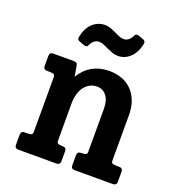

<svg xmlns="http://www.w3.org/2000/svg" viewBox="-133 -841 871 948"><g transform="rotate(20 302.5 -367.0)"><path d="M585 -18.6Q585 -8.8 579.8 -4.4Q574.7 0 565.9 0H364.7Q345.7 0 345.7 -18.1V-71.8Q345.7 -80.6 350.1 -85.7Q354.5 -90.8 364.7 -90.8H365.7Q384.8 -90.8 390.9 -94.5Q397 -98.1 397 -108.9V-333Q397 -378.9 377.9 -402.3Q358.9 -425.8 328.6 -425.8Q306.6 -425.8 289.6 -416Q272.5 -406.2 261 -389.9Q249.5 -373.5 243.7 -351.6Q237.8 -329.6 237.8 -305.2V-108.9Q237.8 -98.6 243.7 -94.7Q249.5 -90.8 268.6 -90.8H269.5Q288.6 -90.8 288.6 -71.8V-18.6Q288.6 -10.3 283.9 -5.1Q279.3 0 269.5 0H68.8Q49.8 0 49.8 -19V-71.8Q49.8 -80.6 54.2 -85.7Q58.6 -90.8 68.8 -90.8H77.1Q97.7 -90.8 104.2 -94.2Q110.8 -97.7 110.8 -108.9V-396Q110.8 -407.2 104.2 -410.6Q97.7 -414.1 77.1 -414.1H68.8Q49.8 -414.1 49.8 -433.1V-485.8Q49.8 -504.9 68.8 -504.9H175.8Q185.5 -504.9 190.7 -501.7Q195.8 -498.5 198.2 -485.8L207 -433.1Q217.8 -451.7 232.7 -467.5Q247.6 -483.4 266.6 -494.9Q285.6 -506.3 309.3 -512.7Q333 -519 360.8 -519Q395 -519 424.8 -508.3Q454.6 -497.6 476.6 -475.8Q498.5 -454.1 511.2 -421.9Q523.9 -389.6 523.9 -347.2V-108.9Q523.9 -97.7 530.3 -94.2Q536.6 -90.8 557.6 -90.8H565.9Q585 -90.8 585 -71.8ZM472.7 -703.1Q468.3 -680.2 459 -661.6Q449.7 -643.1 436.5 -630.1Q423.3 -617.2 407 -610.1Q390.6 -603 372.1 -603Q355.5 -603 340.8 -608.4Q326.2 -613.8 313 -620.1Q299.8 -626.5 287.4 -631.8Q274.9 -637.2 262.7 -637.2Q247.6 -637.2 236.3 -627.9Q225.1 -618.7 217.8 -602.1Q214.8 -595.2 208.7 -594.5Q202.6 -593.8 195.8 -596.2L171.9 -605Q165 -607.4 161.6 -612.1Q158.2 -616.7 159.7 -625Q164.1 -648.4 173.3 -667Q182.6 -685.5 196 -698.5Q209.5 -711.4 226.3 -718.3Q243.2 -725.1 261.7 -725.1Q278.3 -725.1 292.5 -719.7Q306.6 -714.4 319.8 -708Q333 -701.7 345.5 -696.3Q357.9 -690.9 370.1 -690.9Q384.8 -690.9 396 -700.2Q407.2 -709.5 415 -726.1Q418 -732.9 424.1 -733.6Q430.2 -734.4 437 -731.9L460.9 -723.1Q467.8 -720.7 470.9 -716.1Q474.1 -711.4 472.7 -703.1Z"/></g></svg>

Font: New Telegraph
Style: Bold
Weight: 700
Designer: Frank Baranowski
Foundry: Frank Baranowski
Version: Version 3.001